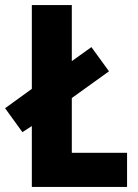

<svg xmlns="http://www.w3.org/2000/svg" viewBox="-38 -734 540 754"><path d="M87 0V-239L50 -215L-18 -309L87 -385V-714H244V-494L321 -549L390 -454L244 -349V-134H461V0Z"/></svg>

Font: Noto Sans Ethiopic Condensed ExtraBold
Style: Regular
Weight: 800
Width: 3
Designer: Monotype Design Team
Foundry: Monotype Imaging Inc.
Version: Version 2.102; ttfautohint (v1.8.4.7-5d5b)